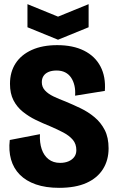

<svg xmlns="http://www.w3.org/2000/svg" viewBox="-20 -890 560 923"><path d="M264 13Q200 13 152.5 -3.5Q105 -20 75 -50.5Q45 -81 33 -123.5Q21 -166 27 -217L172 -245Q170 -204 180.5 -173Q191 -142 213.5 -124.5Q236 -107 269 -107Q292 -107 309.5 -114.5Q327 -122 337 -135.5Q347 -149 347 -168Q347 -198 330 -218Q313 -238 284.5 -253Q256 -268 221 -283Q186 -297 152 -313.5Q118 -330 89.5 -353Q61 -376 44.5 -408.5Q28 -441 28 -487Q28 -544 55 -585.5Q82 -627 133 -650Q184 -673 255 -673Q331 -673 384 -646.5Q437 -620 463 -570.5Q489 -521 484 -453L341 -430Q343 -456 338 -478Q333 -500 322 -516.5Q311 -533 293.5 -542Q276 -551 252 -551Q229 -551 213 -544Q197 -537 189 -524.5Q181 -512 181 -495Q181 -472 196 -455.5Q211 -439 237 -426.5Q263 -414 295 -402Q331 -387 367.5 -369.5Q404 -352 434.5 -326.5Q465 -301 483.5 -265Q502 -229 502 -177Q502 -120 475 -77Q448 -34 395.5 -10.5Q343 13 264 13ZM112 -870 259 -810 406 -870V-759L259 -699L112 -759Z"/></svg>

Font: Bricolage Grotesque 72pt SemiCondensed ExtraBold
Style: Regular
Weight: 800
Width: 4
Designer: Mathieu Triay
Foundry: Atelier Triay
Version: Version 1.001;gftools[0.9.33.dev8+g029e19f]